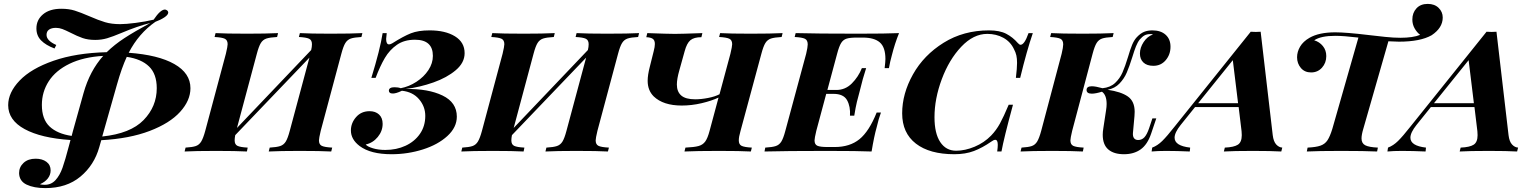

<svg xmlns="http://www.w3.org/2000/svg" viewBox="-20 -778 7887 986"><path d="M500 -58 490 -23Q464 70 393 129Q322 188 213 188Q154 188 116.5 170Q79 152 78 111Q78 80 101 58.5Q124 37 163 37Q197 37 218.5 53Q240 69 240 97Q240 120 225.5 138.5Q211 157 185 168Q193 171 210 171Q243 171 265 147Q287 123 301 83.5Q315 44 334 -29L342 -59Q191 -69 106.5 -115Q22 -161 22 -238Q22 -303 81 -364.5Q140 -426 255 -466Q370 -506 528 -510Q568 -549 618.5 -582Q669 -615 752 -660Q687 -644 604 -609Q559 -590 530 -581.5Q501 -573 469 -573Q432 -573 404.5 -582.5Q377 -592 342 -610Q316 -623 300 -629Q284 -635 267 -635Q245 -635 232 -626Q219 -617 219 -599Q219 -569 269 -547L260 -529Q215 -546 191 -570.5Q167 -595 167 -632Q167 -676 201 -704.5Q235 -733 295 -733Q334 -733 364 -723.5Q394 -714 438 -695Q486 -674 519.5 -664Q553 -654 597 -654Q627 -654 677 -660.5Q727 -667 769 -677Q804 -729 827 -729Q832 -729 839 -724Q844 -719 844 -714Q844 -702 824.5 -689Q805 -676 778 -666Q692 -606 641 -507Q793 -496 875.5 -449Q958 -402 958 -325Q958 -262 905 -203.5Q852 -145 748.5 -105.5Q645 -66 500 -58ZM348 -80 354 -103 409 -300Q441 -414 510 -491Q408 -485 337 -450.5Q266 -416 230.5 -361Q195 -306 195 -239Q195 -166 234.5 -128.5Q274 -91 348 -80ZM785 -325Q785 -398 745.5 -436.5Q706 -475 631 -486Q605 -430 581 -345L505 -77Q650 -92 717.5 -161.5Q785 -231 785 -325Z M1841 -608 1836 -588Q1799 -586 1781.5 -580Q1764 -574 1753.5 -557Q1743 -540 1733 -502L1627 -106Q1618 -68 1618 -57Q1618 -36 1632.5 -29Q1647 -22 1686 -20L1681 0Q1629 -3 1518 -3Q1417 -3 1360 0L1365 -20Q1401 -22 1419 -28Q1437 -34 1447.5 -51Q1458 -68 1468 -106L1569 -482L1188 -84Q1185 -68 1185 -57Q1185 -36 1199.5 -29Q1214 -22 1252 -20L1248 0Q1193 -3 1091 -3Q982 -3 928 0L933 -20Q968 -22 985.5 -28Q1003 -34 1013.5 -51.5Q1024 -69 1034 -106L1140 -502Q1149 -540 1149 -551Q1149 -572 1134.5 -579Q1120 -586 1082 -588L1087 -608Q1138 -605 1250 -605Q1347 -605 1408 -608L1403 -588Q1366 -586 1348 -580Q1330 -574 1319.5 -557Q1309 -540 1299 -502L1197 -121L1578 -521Q1582 -537 1582 -551Q1582 -572 1567.5 -579Q1553 -586 1515 -588L1520 -608Q1574 -605 1676 -605Q1787 -605 1841 -608Z M2164 -183Q2164 -231 2132 -268.5Q2100 -306 2044 -312Q2011 -296 1994 -298Q1986 -298 1981.5 -302Q1977 -306 1977 -313Q1978 -330 2006 -330Q2025 -330 2038 -325Q2080 -333 2118.5 -358Q2157 -383 2180 -418Q2203 -453 2203 -491Q2203 -574 2111 -574Q2056 -574 2018.5 -548Q1981 -522 1956.5 -480.5Q1932 -439 1909 -378H1887Q1932 -524 1945 -608H1966Q1963 -581 1963 -578Q1963 -550 1978 -550Q1985 -550 1995 -556Q2052 -592 2090 -607Q2128 -622 2186 -622Q2267 -622 2316.5 -591.5Q2366 -561 2366 -505Q2366 -456 2320.5 -417.5Q2275 -379 2205.5 -354.5Q2136 -330 2063 -321Q2179 -323 2252.5 -287.5Q2326 -252 2326 -179Q2326 -124 2277.5 -79.5Q2229 -35 2151.5 -10.5Q2074 14 1991 14Q1883 14 1827 -28Q1782 -62 1782 -108Q1782 -146 1808.5 -176.5Q1835 -207 1878 -207Q1908 -207 1926.5 -190Q1945 -173 1945 -142Q1945 -105 1920 -74.5Q1895 -44 1858 -36Q1867 -25 1895 -16.5Q1923 -8 1959 -8Q2016 -8 2062.5 -29.5Q2109 -51 2136.5 -90.5Q2164 -130 2164 -183Z M3262 -608 3257 -588Q3220 -586 3202.5 -580Q3185 -574 3174.5 -557Q3164 -540 3154 -502L3048 -106Q3039 -68 3039 -57Q3039 -36 3053.5 -29Q3068 -22 3107 -20L3102 0Q3050 -3 2939 -3Q2838 -3 2781 0L2786 -20Q2822 -22 2840 -28Q2858 -34 2868.5 -51Q2879 -68 2889 -106L2990 -482L2609 -84Q2606 -68 2606 -57Q2606 -36 2620.5 -29Q2635 -22 2673 -20L2669 0Q2614 -3 2512 -3Q2403 -3 2349 0L2354 -20Q2389 -22 2406.5 -28Q2424 -34 2434.5 -51.5Q2445 -69 2455 -106L2561 -502Q2570 -540 2570 -551Q2570 -572 2555.5 -579Q2541 -586 2503 -588L2508 -608Q2559 -605 2671 -605Q2768 -605 2829 -608L2824 -588Q2787 -586 2769 -580Q2751 -574 2740.5 -557Q2730 -540 2720 -502L2618 -121L2999 -521Q3003 -537 3003 -551Q3003 -572 2988.5 -579Q2974 -586 2936 -588L2941 -608Q2995 -605 3097 -605Q3208 -605 3262 -608Z M3999 -608 3994 -588Q3957 -586 3939 -580Q3921 -574 3910.5 -557Q3900 -540 3890 -502L3783 -106Q3774 -75 3774 -57Q3774 -36 3788.5 -29Q3803 -22 3841 -20L3836 0Q3784 -3 3672 -3Q3557 -3 3495 0L3500 -20Q3545 -22 3567 -28Q3589 -34 3601.5 -51Q3614 -68 3624 -106L3670 -277Q3634 -260 3583 -248Q3532 -236 3481 -236Q3386 -236 3337 -283Q3306 -314 3306 -363Q3306 -393 3317 -435L3337 -515Q3343 -538 3343 -552Q3343 -571 3332.5 -578.5Q3322 -586 3299 -587L3304 -608Q3412 -604 3446 -604Q3479 -604 3587 -608L3582 -587Q3544 -587 3525.5 -571.5Q3507 -556 3496 -515L3469 -418Q3456 -373 3456 -344Q3456 -307 3478.5 -287.5Q3501 -268 3550 -268Q3581 -268 3616.5 -275Q3652 -282 3675 -294L3731 -502Q3740 -540 3740 -551Q3740 -572 3725.5 -579Q3711 -586 3673 -588L3678 -608Q3728 -605 3835 -605Q3941 -605 3999 -608Z M4597 -608Q4575 -554 4560 -494Q4551 -462 4545 -428H4523Q4527 -462 4527 -475Q4527 -535 4498.5 -560Q4470 -585 4411 -585H4380Q4345 -585 4327.5 -579.5Q4310 -574 4299.5 -557Q4289 -540 4279 -502L4229 -316H4275Q4321 -316 4354.5 -349.5Q4388 -383 4406 -428H4428Q4411 -377 4394 -306Q4387 -281 4380.5 -254.5Q4374 -228 4367 -184H4345Q4348 -231 4330 -263.5Q4312 -296 4260 -296H4223L4172 -106Q4163 -68 4163 -57Q4163 -36 4177.5 -29.5Q4192 -23 4230 -23H4267Q4344 -23 4393.5 -63Q4443 -103 4482 -200H4504Q4492 -168 4482 -124Q4469 -79 4456 0Q4388 -3 4227 -3Q4014 -3 3906 0L3910 -20Q3946 -22 3964 -28Q3982 -34 3992.5 -51Q4003 -68 4013 -106L4120 -502Q4128 -536 4128 -550Q4128 -572 4113.5 -579Q4099 -586 4061 -588L4066 -608Q4173 -605 4386 -605Q4533 -605 4597 -608Z M4613 -196Q4613 -297 4668.5 -396Q4724 -495 4826 -558.5Q4928 -622 5059 -622Q5114 -622 5147.5 -604.5Q5181 -587 5207 -557Q5215 -548 5221 -548Q5241 -548 5262 -608H5284Q5253 -518 5219 -378H5197Q5203 -429 5203 -455Q5203 -477 5199.5 -493Q5196 -509 5187 -526Q5169 -564 5132.5 -584Q5096 -604 5050 -604Q4979 -604 4916.5 -538Q4854 -472 4816.5 -371.5Q4779 -271 4779 -176Q4779 -93 4808.5 -48.5Q4838 -4 4890 -4Q4936 -4 4985 -24.5Q5034 -45 5070 -82Q5096 -109 5115 -143.5Q5134 -178 5160 -240H5182Q5135 -67 5123 0H5101Q5104 -21 5104 -34Q5104 -60 5091 -60Q5083 -60 5071 -51Q5025 -19 4981.5 -2.5Q4938 14 4881 14Q4754 14 4683.5 -40.5Q4613 -95 4613 -196Z M5991 -538Q5991 -498 5966.5 -469Q5942 -440 5903 -440Q5870 -440 5852 -457Q5834 -474 5834 -503Q5834 -533 5853 -562Q5872 -591 5901 -601Q5897 -603 5888 -603Q5870 -603 5858 -596.5Q5846 -590 5833 -575Q5822 -561 5813.5 -539.5Q5805 -518 5795 -485Q5780 -437 5766.5 -405.5Q5753 -374 5729 -349Q5705 -324 5668 -317Q5737 -307 5772 -282.5Q5807 -258 5807 -204Q5807 -190 5806 -182L5798 -94Q5797 -77 5804 -68Q5811 -59 5825 -59Q5844 -59 5857 -73Q5870 -87 5881 -119L5898 -170H5918L5892 -93Q5873 -36 5838 -11Q5803 14 5752 14Q5700 14 5671.5 -10.5Q5643 -35 5643 -86Q5643 -101 5646 -119L5660 -211Q5663 -229 5663 -244Q5663 -290 5639 -307Q5606 -297 5587 -297Q5560 -297 5560 -316Q5560 -335 5587 -335Q5606 -335 5642 -325Q5682 -329 5706.5 -352Q5731 -375 5744.5 -406Q5758 -437 5773 -486Q5784 -524 5794 -548Q5804 -572 5818 -587Q5837 -607 5855.5 -614.5Q5874 -622 5898 -622Q5941 -622 5966 -599.5Q5991 -577 5991 -538ZM5477 -57Q5477 -36 5491.5 -29Q5506 -22 5545 -20L5541 0Q5486 -3 5384 -3Q5275 -3 5221 0L5226 -20Q5261 -22 5278.5 -28Q5296 -34 5306.5 -51.5Q5317 -69 5327 -106L5432 -502Q5440 -536 5440 -550Q5440 -572 5425.5 -579Q5411 -586 5373 -588L5378 -608Q5429 -605 5541 -605Q5638 -605 5699 -608L5694 -588Q5657 -586 5639.5 -580Q5622 -574 5611.5 -557Q5601 -540 5591 -502L5486 -106Q5477 -68 5477 -57Z M6565 -20 6560 0Q6509 -3 6415 -3Q6313 -3 6265 0L6270 -20Q6317 -22 6337 -35Q6357 -48 6357 -84Q6357 -97 6356 -104L6341 -228H6117L6043 -136Q6012 -97 6012 -71Q6012 -29 6092 -20L6090 0Q6024 -3 5968 -3Q5924 -3 5894 0L5897 -20Q5924 -30 5948.5 -54Q5973 -78 6013 -129L6403 -615L6429 -614L6454 -615L6516 -84Q6520 -51 6534 -36Q6548 -21 6565 -20ZM6338 -248 6311 -469 6133 -248Z M7389 -688Q7389 -635 7332 -597Q7274 -564 7164 -564Q7148 -564 7110 -566L6981 -116Q6972 -86 6972 -67Q6972 -42 6991 -32Q7010 -22 7056 -20L7052 0Q6988 -3 6867 -3Q6748 -3 6691 0L6695 -20Q6738 -22 6761 -30Q6784 -38 6797 -57.5Q6810 -77 6822 -116L6956 -585Q6880 -594 6837 -594Q6763 -594 6729 -571Q6756 -563 6773.5 -541.5Q6791 -520 6791 -490Q6791 -455 6769 -430.5Q6747 -406 6713 -406Q6680 -406 6660.5 -429Q6641 -452 6641 -484Q6641 -512 6656.5 -538.5Q6672 -565 6705 -584Q6754 -612 6837 -612Q6893 -612 7009 -598Q7051 -593 7094 -588.5Q7137 -584 7171 -584Q7237 -584 7273 -599Q7256 -612 7244.5 -632.5Q7233 -653 7233 -678Q7233 -712 7254 -735Q7275 -758 7312 -758Q7347 -758 7368 -737.5Q7389 -717 7389 -688Z M7776 -20 7771 0Q7720 -3 7626 -3Q7524 -3 7476 0L7481 -20Q7528 -22 7548 -35Q7568 -48 7568 -84Q7568 -97 7567 -104L7552 -228H7328L7254 -136Q7223 -97 7223 -71Q7223 -29 7303 -20L7301 0Q7235 -3 7179 -3Q7135 -3 7105 0L7108 -20Q7135 -30 7159.5 -54Q7184 -78 7224 -129L7614 -615L7640 -614L7665 -615L7727 -84Q7731 -51 7745 -36Q7759 -21 7776 -20ZM7549 -248 7522 -469 7344 -248Z"/></svg>

Font: Playfair Display SC
Style: Bold Italic
Weight: 700
Italic angle: -14°
Designer: Claus Eggers Sørensen
Foundry: Claus Eggers Sørensen
Version: Version 1.200; ttfautohint (v1.6)